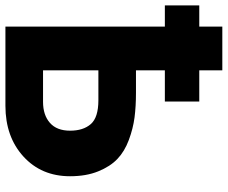

<svg xmlns="http://www.w3.org/2000/svg" viewBox="-87 -754 840 708"><g transform="rotate(90 333.0 -400.0)"><path d="M238.3 -138.7H354.5Q403.3 -138.7 432.1 -164.1Q460.9 -189.5 460.9 -238.3Q460.9 -287.1 436.5 -314.9Q412.1 -342.8 348.6 -342.8H238.3ZM-1 -587.9V-714.8H77.1V-799.8H238.3V-714.8H353.5V-587.9H238.3V-481.4H321.3Q371.1 -481.4 412.1 -476.1Q453.1 -470.7 495.1 -455.1Q537.1 -439.5 564.9 -413.1Q592.8 -386.7 610.8 -342.3Q628.9 -297.9 628.9 -238.3Q628.9 -132.8 556.2 -66.4Q483.4 0 369.1 0H77.1V-587.9Z"/></g></svg>

Font: Gothic A1 Black
Style: Regular
Weight: 900
Version: Version 2.50